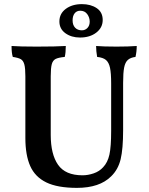

<svg xmlns="http://www.w3.org/2000/svg" viewBox="-20 -902 721 931"><path d="M519 -47Q463 9 353 9Q259 9 204.5 -17.5Q150 -44 126.5 -97Q103 -150 103 -233V-532Q103 -571 98 -589.5Q93 -608 81 -615Q69 -622 42 -626Q36 -645 36 -679Q76 -676 157 -676Q252 -676 299 -679Q299 -647 294 -626Q263 -623 249.5 -616Q236 -609 231 -590.5Q226 -572 226 -532V-248Q226 -154 261.5 -103Q297 -52 380 -52Q407 -52 434.5 -61.5Q462 -71 480 -91Q502 -114 510.5 -152Q519 -190 519 -268V-497Q519 -547 513.5 -573Q508 -599 494 -611Q480 -623 451 -626Q446 -654 446 -679Q482 -676 545 -676Q604 -676 643 -679Q643 -652 637 -626Q613 -623 600 -611.5Q587 -600 582 -574.5Q577 -549 577 -500V-271Q577 -180 565 -130Q553 -80 519 -47ZM268 -798Q268 -836 299 -859Q330 -882 377 -882Q420 -882 449 -862.5Q478 -843 478 -805Q478 -768 447 -744Q416 -720 368 -720Q326 -720 297 -741Q268 -762 268 -798ZM415 -797Q415 -817 403 -833.5Q391 -850 369 -850Q352 -850 342 -837.5Q332 -825 332 -803Q332 -781 344 -768Q356 -755 377 -755Q393 -755 404 -766.5Q415 -778 415 -797Z"/></svg>

Font: Vollkorn SC SemiBold
Style: Regular
Weight: 600
Designer: Friedrich Althausen
Foundry: Friedrich Althausen
Version: Version 4.015